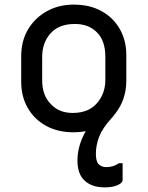

<svg xmlns="http://www.w3.org/2000/svg" viewBox="-20 -563 640 833"><path d="M316 134Q316 69 352 6Q327 11 300 11Q231 11 180 -17Q129 -45 100.5 -94.5Q72 -144 72 -208V-319Q72 -386 102 -436Q132 -486 183.5 -514.5Q235 -543 300 -543Q369 -543 420 -515Q471 -487 499.5 -437.5Q528 -388 528 -324V-213Q528 -171 515.5 -135Q503 -99 480 -70Q473 -60 462 -48Q424 -6 410 30.5Q396 67 396 105Q396 137 408 149.5Q420 162 442 162Q472 162 496 145H512V217Q512 231 489.5 240.5Q467 250 435 250Q379 250 347.5 221Q316 192 316 134ZM305 -459Q236 -459 199.5 -418.5Q163 -378 163 -316V-215Q163 -147 202 -110Q237 -73 295 -73Q364 -73 400.5 -115Q437 -157 437 -216V-317Q437 -388 399 -424Q364 -459 305 -459Z"/></svg>

Font: Recursive Mn Lnr St
Style: Regular
Weight: 400
Monospace: yes
Version: Version 1.079;hotconv 1.0.112;makeotfexe 2.5.65598; ttfautoh